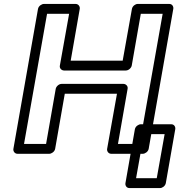

<svg xmlns="http://www.w3.org/2000/svg" viewBox="-20 -756 922 975"><path d="M689 -25H579L628 -305C631 -320 618 -330 607 -330H293C278 -330 265 -316 263 -305L214 -25H102L219 -686H331L284 -423C281 -408 294 -398 305 -398H619C634 -398 647 -412 649 -423L695 -686H806ZM705 25C716 25 732 15 735 0L860 -711C862 -722 855 -736 840 -736H679C668 -736 653 -726 650 -711L603 -448H339L385 -711C387 -722 379 -736 364 -736H203C192 -736 176 -726 173 -711L48 0C46 11 54 25 69 25H230C241 25 257 15 260 0L309 -280H574L524 0C522 11 530 25 545 25ZM776 149H671L711 -75H816ZM793 199C804 199 819 189 822 174L870 -100C872 -111 865 -125 850 -125H695C684 -125 668 -115 665 -100L617 174C615 185 622 199 637 199Z"/></svg>

Font: Asimov
Style: WidOuIt
Weight: 500
Designer: Google
Version: Version 2.000980; 2014